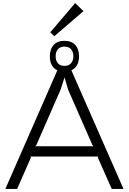

<svg xmlns="http://www.w3.org/2000/svg" viewBox="-20 -1236 843 1256"><path d="M210 -279H593L585 -286L425 -651L403 -727H401L377 -651L217 -285ZM402 -931Q373 -931 358.5 -913.5Q344 -896 344 -868Q344 -840 358.5 -822.5Q373 -805 402 -805Q430 -805 445 -822.5Q460 -840 460 -868Q460 -896 445 -913.5Q430 -931 402 -931ZM447 -776 788 0H711L620 -205L623 -212H180L182 -205L92 0H15L355 -776Q306 -800 306 -868Q306 -914 330.5 -941.5Q355 -969 401 -969Q448 -969 472.5 -942Q497 -915 497 -868Q497 -800 447 -776ZM472 -1216 526 -1163 335 -999 309 -1025Z"/></svg>

Font: Sinkin Sans 300 Light
Style: Regular
Weight: 300
Designer: Keith Bates
Foundry: K-Type
Version: Sinkin Sans (version 1.0)  by Keith Bates   •   © 2014   www